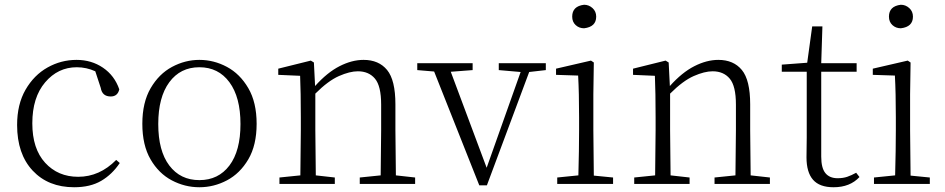

<svg xmlns="http://www.w3.org/2000/svg" viewBox="-20 -774 3978 808"><path d="M292 14Q183 14 117.5 -56Q52 -126 52 -248Q52 -335 87.5 -396.5Q123 -458 180 -490Q237 -522 302 -522Q365 -522 413.5 -489Q462 -456 482 -398Q475 -368 446 -368Q410 -368 404 -404L381 -474Q344 -491 303 -491Q224 -491 170 -427.5Q116 -364 116 -255Q116 -148 170 -89Q224 -30 309 -30Q399 -30 469 -101L484 -88Q452 -40 406 -13Q360 14 292 14Z M819 14Q758 14 703 -15Q648 -44 613.5 -103.5Q579 -163 579 -253Q579 -343 614 -403Q649 -463 704 -492.5Q759 -522 819 -522Q880 -522 935 -492.5Q990 -463 1025 -403Q1060 -343 1060 -253Q1060 -163 1025 -103.5Q990 -44 935 -15Q880 14 819 14ZM819 -16Q899 -16 945.5 -77.5Q992 -139 992 -252Q992 -365 945.5 -428Q899 -491 819 -491Q739 -491 692.5 -428Q646 -365 646 -252Q646 -139 692.5 -77.5Q739 -16 819 -16Z M1581 0H1494V-27L1582 -36L1584 -226V-334Q1584 -412 1558 -443Q1532 -474 1486 -474Q1452 -474 1406.5 -454Q1361 -434 1307 -380V-226L1309 -36L1389 -27V0H1156V-27L1244 -36L1246 -226V-281Q1246 -385 1243 -455L1151 -459V-485L1288 -519L1301 -511L1306 -412Q1357 -469 1409 -495.5Q1461 -522 1510 -522Q1574 -522 1609 -479.5Q1644 -437 1644 -335V-226L1646 -36L1727 -27V0Z M2079 -479V-508H2277V-479L2207 -471L2029 6H1997L1807 -473L1736 -479V-508H1969V-479L1877 -472L2028 -68L2171 -471Z M2438 -655Q2417 -655 2402.5 -668.5Q2388 -682 2388 -704Q2388 -748 2438 -754Q2458 -754 2473.5 -740Q2489 -726 2489 -704Q2489 -661 2438 -655ZM2413 0H2325V-27L2414 -36Q2417 -145 2417 -226V-281Q2417 -383 2413 -456L2320 -459V-485L2467 -519L2479 -511L2477 -377V-226L2479 -35L2560 -27V0Z M3074 0H2987V-27L3075 -36L3077 -226V-334Q3077 -412 3051 -443Q3025 -474 2979 -474Q2945 -474 2899.5 -454Q2854 -434 2800 -380V-226L2802 -36L2882 -27V0H2649V-27L2737 -36L2739 -226V-281Q2739 -385 2736 -455L2644 -459V-485L2781 -519L2794 -511L2799 -412Q2850 -469 2902 -495.5Q2954 -522 3003 -522Q3067 -522 3102 -479.5Q3137 -437 3137 -335V-226L3139 -36L3220 -27V0Z M3488 14Q3429 14 3401.5 -17.5Q3374 -49 3374 -112Q3374 -157 3375 -196V-472H3270V-502L3377 -510L3398 -663H3441L3436 -508H3585V-472H3436V-115Q3436 -67 3453.5 -45.5Q3471 -24 3505 -24Q3528 -24 3545.5 -30Q3563 -36 3583 -47L3597 -29Q3557 14 3488 14Z M3771 -655Q3750 -655 3735.5 -668.5Q3721 -682 3721 -704Q3721 -748 3771 -754Q3791 -754 3806.5 -740Q3822 -726 3822 -704Q3822 -661 3771 -655ZM3746 0H3658V-27L3747 -36Q3750 -145 3750 -226V-281Q3750 -383 3746 -456L3653 -459V-485L3800 -519L3812 -511L3810 -377V-226L3812 -35L3893 -27V0Z"/></svg>

Font: Minh Nguyen ExtraLight
Style: Regular
Weight: 250
Designer: Ryoko NISHIZUKA 西塚涼子 (kana & ideographs); Frank Grießhammer (Latin, Greek & Cyrillic); Wenlong ZHANG 张文龙 (bopomofo); San
Foundry: Adobe
Version: Version 1.100;July 7, 2023;FontCreator 14.0.0.2814 64-bit